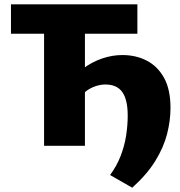

<svg xmlns="http://www.w3.org/2000/svg" viewBox="-20 -678 838 893"><path d="M595 195 492 136Q523 94 541 47.5Q559 1 566.5 -47Q574 -95 574 -140Q574 -214 549 -249.5Q524 -285 470 -285Q448 -285 425.5 -277.5Q403 -270 384.5 -257Q366 -244 354 -224L291 -279Q323 -327 365.5 -358.5Q408 -390 455 -406Q502 -422 549 -422Q613 -422 663.5 -395.5Q714 -369 743.5 -315Q773 -261 773 -176Q773 -117 757 -54.5Q741 8 702 71Q663 134 595 195ZM185 0V-658H375V0ZM31 -521V-658H619V-521Z"/></svg>

Font: Ysabeau Office Black
Style: Regular
Weight: 900
Designer: Christian Thalmann (Catharsis Fonts)
Version: Version 2.001;gftools[0.9.30]; featfreeze: tnum,lnum,ss02